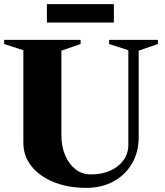

<svg xmlns="http://www.w3.org/2000/svg" viewBox="-24 -893 800 929"><path d="M394 16Q305 16 236 -12Q167 -40 128 -89Q89 -138 89 -202V-650L-4 -680V-700H366V-680L273 -648V-240Q273 -184 291.5 -141Q310 -98 342 -73.5Q374 -49 416 -49Q469 -49 510 -67.5Q551 -86 574 -118.5Q597 -151 597 -193V-650L504 -680V-700H740V-680L647 -648V-228Q647 -157 614.5 -101.5Q582 -46 525 -15Q468 16 394 16ZM203 -784V-873H527V-784Z"/></svg>

Font: Wittgenstein Black
Style: Regular
Weight: 900
Designer: Jörg Drees
Foundry: Jörg Drees
Version: Version 1.303; ttfautohint (v1.8.4.7-5d5b)